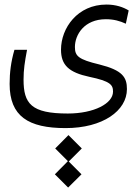

<svg xmlns="http://www.w3.org/2000/svg" viewBox="-20 -407 626 856"><path d="M272.5 164.1C438 164.1 545.9 86.9 545.9 -9.8C545.9 -62.5 526.4 -93.8 422.9 -119.6C329.1 -142.1 314 -157.2 314 -197.3C314 -252 355.5 -321.3 452.1 -321.3C487.3 -321.3 514.6 -313.5 541 -301.3L553.7 -360.4C529.8 -375 496.6 -386.7 454.6 -386.7C325.7 -386.7 252 -282.2 252 -185.5C252 -116.7 287.1 -84 378.4 -64.5C472.2 -44.9 483.9 -28.8 483.9 1.5C483.9 54.7 398.9 99.1 282.2 99.1C119.1 99.1 85 55.2 85 -52.2C85 -96.7 90.3 -130.4 100.6 -185.1H44.4C28.8 -131.8 22.9 -83 22.9 -32.7C22.9 111.3 106 164.1 272.5 164.1ZM283.7 429.2 343.3 370.1 286.6 313 344.7 254.9 285.2 195.3 226.1 254.9 282.7 311.5 224.6 370.1Z"/></svg>

Font: Cascadia Code Light
Style: Regular
Weight: 300
Monospace: yes
Designer: Aaron Bell
Foundry: Saja Typeworks
Version: Version 2404.023